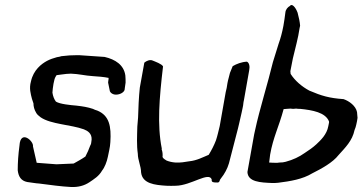

<svg xmlns="http://www.w3.org/2000/svg" viewBox="-20 -742 1452 769"><path d="M58 -159C53 -122 51 -90 51 -60C54 -35 64 -18 89 -13C99 -12 127 -7 136 -7C183 -1 225 5 265 7C293 8 317 2 338 -12C357 -25 376 -36 389 -59C399 -71 408 -94 412 -114C415 -131 421 -151 422 -173C426 -236 418 -279 370 -299C364 -301 357 -303 352 -306C331 -313 312 -316 286 -319C262 -321 220 -325 204 -335C197 -344 192 -357 190 -371C191 -389 196 -426 203 -435C204 -438 206 -440 207 -441C218 -443 233 -444 246 -446C252 -446 258 -447 264 -447C296 -446 320 -439 353 -437C370 -436 397 -434 415 -430C415 -429 414 -428 415 -426L414 -420C414 -418 413 -415 413 -411L420 -377C423 -369 434 -362 447 -363C462 -364 476 -372 479 -382C479 -384 480 -387 480 -390L483 -411C483 -421 483 -430 482 -440C476 -482 442 -504 399 -514L297 -521H289C269 -521 249 -520 226 -517C221 -515 214 -514 208 -513C194 -509 181 -505 168 -498C146 -486 114 -462 104 -416C96 -388 103 -366 108 -346L114 -328C114 -316 117 -303 125 -290C128 -284 135 -278 143 -272C184 -244 264 -243 316 -224C331 -218 348 -208 347 -183L345 -168C345 -166 343 -162 341 -158C333 -137 333 -137 322 -115C306 -104 291 -96 275 -87L206 -84L127 -90L112 -156C116 -176 62 -225 58 -159Z M540 -391C536 -355 534 -307 533 -271C532 -255 531 -243 530 -235C529 -196 527 -160 532 -126C532 -101 545 -76 545 -52C550 -6 600 -1 647 2C659 2 672 3 684 2C746 1 817 -56 828 -23C826 -11 836 -11 851 -11C856 -11 859 -13 861 -22C862 -24 865 -27 866 -29C879 -45 891 -67 897 -88C909 -134 921 -181 933 -227L938 -248L948 -292L952 -311C955 -323 954 -330 957 -341L978 -460C981 -475 979 -490 969 -495C948 -494 927 -486 912 -477C910 -470 903 -457 901 -450C900 -443 893 -422 891 -409C889 -395 887 -383 884 -373L860 -237C855 -217 851 -198 845 -180C837 -159 827 -140 816 -122C792 -112 768 -99 738 -96C720 -93 703 -90 683 -91C669 -92 657 -95 647 -99C643 -102 634 -106 631 -113C632 -123 631 -132 629 -139C628 -141 627 -144 628 -147C609 -242 618 -349 633 -476C628 -486 602 -495 590 -500C580 -504 566 -498 558 -491Z M971 -53C973 -13 1023 -11 1070 -9C1078 -9 1086 -9 1094 -10C1142 -16 1192 -24 1231 -48C1267 -66 1313 -91 1336 -121C1363 -151 1391 -178 1400 -221C1403 -229 1406 -236 1407 -243C1409 -252 1411 -261 1412 -270C1412 -274 1411 -277 1411 -281L1410 -293C1405 -318 1379 -337 1356 -345C1299 -349 1268 -358 1219 -379C1189 -395 1161 -419 1144 -446C1144 -449 1143 -453 1143 -457C1145 -471 1150 -489 1153 -508C1163 -551 1174 -588 1180 -630L1182 -639C1181 -653 1177 -673 1172 -691C1164 -713 1149 -730 1141 -718C1133 -714 1124 -704 1123 -692C1121 -674 1118 -656 1115 -638C1110 -612 1104 -589 1096 -567C1089 -544 1081 -519 1073 -493C1054 -413 1019 -302 1002 -222L998 -204ZM1062 -123C1074 -192 1097 -234 1116 -305C1120 -306 1135 -306 1143 -307L1154 -306C1158 -306 1162 -307 1166 -307C1171 -306 1177 -306 1182 -306C1231 -301 1284 -292 1298 -255C1298 -254 1297 -253 1298 -252L1295 -237C1289 -203 1264 -180 1247 -164C1233 -151 1217 -140 1200 -129C1179 -114 1154 -102 1124 -94C1118 -92 1108 -91 1099 -91C1096 -91 1094 -90 1091 -90C1079 -90 1068 -90 1058 -91C1059 -100 1060 -110 1062 -123Z"/></svg>

Font: Vapor
Style: Obl
Weight: 400
Foundry: Cannot Into Space Fonts
Version: Version 0.179